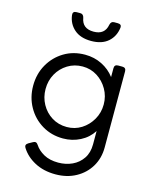

<svg xmlns="http://www.w3.org/2000/svg" viewBox="-144 -883 950 1196"><g transform="rotate(15 331.0 -285.0)"><path d="M331 220Q255 220 197.5 189.5Q140 159 109 109Q97 90 119 77L146 62Q165 51 178 72Q198 103 236 124Q274 145 329 145Q378 145 419 126Q460 107 485 70Q510 33 510 -21V-107Q480 -60 429 -34Q378 -8 319 -8Q244 -8 184 -44Q124 -80 89.5 -141.5Q55 -203 55 -278Q55 -354 89.5 -415Q124 -476 183.5 -512Q243 -548 319 -548Q378 -548 428 -523Q478 -498 510 -455V-512Q510 -536 534 -536H561Q585 -536 585 -512V-21Q585 48 552.5 102.5Q520 157 462.5 188.5Q405 220 331 220ZM323 -83Q375 -83 417 -109.5Q459 -136 484.5 -180.5Q510 -225 510 -278Q510 -331 484.5 -375.5Q459 -420 417 -446.5Q375 -473 323 -473Q270 -473 227 -446.5Q184 -420 159.5 -376Q135 -332 135 -278Q135 -225 159.5 -180.5Q184 -136 226.5 -109.5Q269 -83 323 -83ZM331 -640Q262 -640 222 -675Q182 -710 175 -765Q172 -790 198 -790H222Q242 -790 247 -767Q258 -700 331 -700Q403 -700 415 -767Q420 -790 440 -790H463Q489 -790 487 -768Q480 -710 440 -675Q400 -640 331 -640Z"/></g></svg>

Font: Pitagon Sans Text
Style: Regular
Weight: 400
Designer: Travis Tran
Foundry: Pitagon
Version: Version 1.001; ttfautohint (v1.8.4.7-5d5b);gftools[0.9.26]